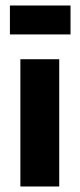

<svg xmlns="http://www.w3.org/2000/svg" viewBox="-20 -677 289 697"><path d="M54 -462H195V0H54ZM236 -552H16V-657H236Z"/></svg>

Font: Tilda Sans Extra Bold
Style: Regular
Weight: 800
Designer: ParaType Ltd
Foundry: ParaType Ltd
Version: Version 1.009